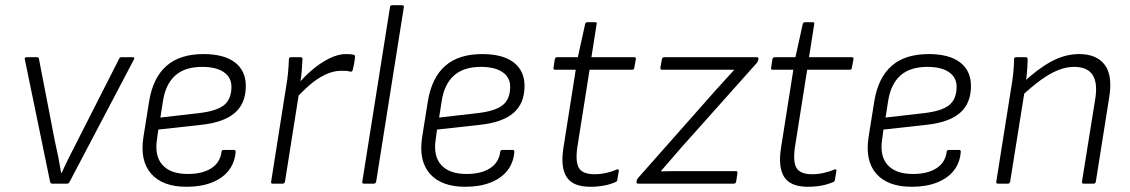

<svg xmlns="http://www.w3.org/2000/svg" viewBox="-20 -703 4326 735"><path d="M180 0Q174 0 172 -6L75 -476Q73 -484 82 -484H122Q128 -484 129 -478L190 -163Q197 -133 203 -102.5Q209 -72 214 -41H216Q230 -72 245 -102Q260 -132 276 -163L436 -478Q438 -482 440 -483Q442 -484 445 -484H489Q493 -484 494 -482Q495 -480 493 -476L246 -6Q243 0 237 0Z M694 12Q603 12 559 -37.5Q515 -87 529 -178L551 -316Q566 -406 617.5 -451Q669 -496 759 -496Q838 -496 879.5 -464Q921 -432 921 -374Q921 -307 878.5 -270.5Q836 -234 749 -225L586 -207L581 -170Q571 -106 602 -71.5Q633 -37 699 -37Q755 -37 789 -59Q823 -81 828 -122Q829 -129 836 -129H876Q882 -129 882 -122Q879 -81 856 -51Q833 -21 791.5 -4.5Q750 12 694 12ZM594 -253 742 -270Q810 -278 838 -301Q866 -324 866 -371Q866 -407 836.5 -427Q807 -447 754 -447Q688 -447 651 -414Q614 -381 604 -317Z M1024 0Q1016 0 1018 -8L1075 -369Q1080 -396 1082.5 -423Q1085 -450 1086 -476Q1086 -484 1094 -484H1131Q1138 -484 1138 -477Q1137 -456 1135 -430.5Q1133 -405 1128 -380L1125 -349L1071 -8Q1070 -4 1068 -2Q1066 0 1062 0ZM1111 -324 1119 -379Q1143 -408 1174.5 -435Q1206 -462 1240 -479Q1274 -496 1305 -496Q1326 -496 1334 -493Q1338 -492 1338.5 -489.5Q1339 -487 1339 -484Q1338 -472 1335.5 -459Q1333 -446 1330 -434Q1328 -427 1320 -429Q1314 -431 1306 -431.5Q1298 -432 1286 -432Q1256 -432 1225.5 -417.5Q1195 -403 1166.5 -378.5Q1138 -354 1111 -324Z M1373 0Q1365 0 1367 -8L1473 -676Q1474 -683 1481 -683H1519Q1527 -683 1526 -676L1420 -8Q1419 -4 1417 -2Q1415 0 1411 0Z M1761 12Q1670 12 1626 -37.5Q1582 -87 1596 -178L1618 -316Q1633 -406 1684.5 -451Q1736 -496 1826 -496Q1905 -496 1946.5 -464Q1988 -432 1988 -374Q1988 -307 1945.5 -270.5Q1903 -234 1816 -225L1653 -207L1648 -170Q1638 -106 1669 -71.5Q1700 -37 1766 -37Q1822 -37 1856 -59Q1890 -81 1895 -122Q1896 -129 1903 -129H1943Q1949 -129 1949 -122Q1946 -81 1923 -51Q1900 -21 1858.5 -4.5Q1817 12 1761 12ZM1661 -253 1809 -270Q1877 -278 1905 -301Q1933 -324 1933 -371Q1933 -407 1903.5 -427Q1874 -447 1821 -447Q1755 -447 1718 -414Q1681 -381 1671 -317Z M2240 12Q2173 12 2149 -25.5Q2125 -63 2137 -138L2184 -436H2105Q2097 -436 2099 -444L2104 -477Q2106 -484 2113 -484H2192L2220 -611Q2222 -618 2228 -618H2258Q2266 -618 2264 -611L2244 -484H2408Q2416 -484 2414 -476L2408 -443Q2407 -436 2400 -436H2237L2190 -139Q2182 -83 2196.5 -59.5Q2211 -36 2256 -36Q2278 -36 2300.5 -41Q2323 -46 2341 -54Q2350 -57 2349 -49L2343 -14Q2343 -9 2336 -6Q2316 3 2291.5 7.5Q2267 12 2240 12Z M2423 0Q2415 0 2417 -7V-10Q2418 -16 2422 -21L2721 -359Q2739 -378 2756 -397.5Q2773 -417 2790 -435V-436Q2763 -436 2736.5 -436Q2710 -436 2683 -436H2515Q2507 -436 2508 -444L2514 -477Q2516 -484 2523 -484H2877Q2885 -484 2883 -477V-474Q2882 -471 2881 -468.5Q2880 -466 2878 -463L2588 -138Q2569 -116 2549.5 -93.5Q2530 -71 2510 -48V-47Q2537 -48 2563.5 -48Q2590 -48 2617 -48H2797Q2804 -48 2803 -40L2798 -7Q2796 0 2789 0Z M3073 12Q3006 12 2982 -25.5Q2958 -63 2970 -138L3017 -436H2938Q2930 -436 2932 -444L2937 -477Q2939 -484 2946 -484H3025L3053 -611Q3055 -618 3061 -618H3091Q3099 -618 3097 -611L3077 -484H3241Q3249 -484 3247 -476L3241 -443Q3240 -436 3233 -436H3070L3023 -139Q3015 -83 3029.5 -59.5Q3044 -36 3089 -36Q3111 -36 3133.5 -41Q3156 -46 3174 -54Q3183 -57 3182 -49L3176 -14Q3176 -9 3169 -6Q3149 3 3124.5 7.5Q3100 12 3073 12Z M3470 12Q3379 12 3335 -37.5Q3291 -87 3305 -178L3327 -316Q3342 -406 3393.5 -451Q3445 -496 3535 -496Q3614 -496 3655.5 -464Q3697 -432 3697 -374Q3697 -307 3654.5 -270.5Q3612 -234 3525 -225L3362 -207L3357 -170Q3347 -106 3378 -71.5Q3409 -37 3475 -37Q3531 -37 3565 -59Q3599 -81 3604 -122Q3605 -129 3612 -129H3652Q3658 -129 3658 -122Q3655 -81 3632 -51Q3609 -21 3567.5 -4.5Q3526 12 3470 12ZM3370 -253 3518 -270Q3586 -278 3614 -301Q3642 -324 3642 -371Q3642 -407 3612.5 -427Q3583 -447 3530 -447Q3464 -447 3427 -414Q3390 -381 3380 -317Z M4128 0Q4121 0 4122 -8L4173 -326Q4192 -447 4092 -447Q4062 -447 4030.5 -434.5Q3999 -422 3964 -396.5Q3929 -371 3887 -332L3895 -385Q3949 -437 4002.5 -466.5Q4056 -496 4111 -496Q4178 -496 4209 -455Q4240 -414 4226 -329L4175 -8Q4174 0 4167 0ZM3800 0Q3792 0 3794 -8L3851 -367Q3856 -394 3859 -424.5Q3862 -455 3862 -476Q3862 -484 3870 -484H3907Q3913 -484 3914 -477Q3914 -465 3913 -447.5Q3912 -430 3910 -412Q3908 -394 3906 -378L3904 -364L3847 -8Q3846 -4 3844 -2Q3842 0 3838 0Z"/></svg>

Font: Sofia Sans Light
Style: Italic
Weight: 300
Italic angle: -9°
Version: Version 4.100-B